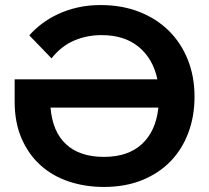

<svg xmlns="http://www.w3.org/2000/svg" viewBox="-20 -731 828 760"><path d="M391 9Q318 9 254 -12Q190 -33 142 -75.5Q94 -118 66 -181.5Q38 -245 38 -329V-417H603Q586 -498 529.5 -545Q473 -592 382 -592Q323 -592 272.5 -570Q222 -548 184 -500L96 -591Q118 -616 146.5 -637.5Q175 -659 210.5 -675.5Q246 -692 288 -701.5Q330 -711 378 -711Q463 -711 531.5 -684Q600 -657 648.5 -609Q697 -561 723.5 -494.5Q750 -428 750 -348Q750 -271 725.5 -205.5Q701 -140 655 -92.5Q609 -45 542.5 -18Q476 9 391 9ZM391 -110Q487 -110 542 -161Q597 -212 607 -305H180Q188 -209 242 -159.5Q296 -110 391 -110Z"/></svg>

Font: Tilda Sans Bold
Style: Regular
Weight: 700
Designer: ParaType Ltd
Foundry: ParaType Ltd
Version: Version 1.009